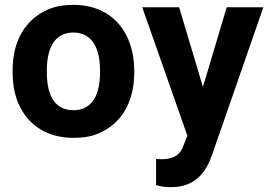

<svg xmlns="http://www.w3.org/2000/svg" viewBox="-20 -558 1107 791"><path d="M32 -269V-259C32 -220 37 -185 48 -152C80 -58 158 10 283 10C323 10 359 4 390 -10C478 -49 533 -134 533 -259V-269C533 -308 527 -343 516 -376C484 -470 407 -538 282 -538C242 -538 207 -532 176 -518C88 -479 32 -394 32 -269ZM392 -269V-259C392 -176 365 -104 283 -104C199 -104 173 -175 173 -259V-269C173 -351 200 -424 282 -424C364 -424 392 -352 392 -269ZM623 97V204C641 211 661 213 685 213C785 213 829 151 854 79L1065 -528H914L816 -200L718 -528H566L752 1L736 41C723 80 696 98 644 98C637 98 630 97 623 97Z"/></svg>

Font: Asimov
Style: Regular
Weight: 500
Designer: Google
Version: Version 2.000980; 2014